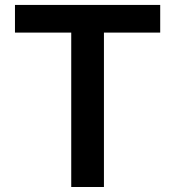

<svg xmlns="http://www.w3.org/2000/svg" viewBox="-20 -747 700 767"><path d="M39.8 -616.8V-727.3H620V-616.8H395.2V0H264.6V-616.8Z"/></svg>

Font: InterMG SemiBold
Style: Regular
Weight: 600
Designer: Rasmus Andersson
Foundry: rsms
Version: Version 3.019;December 26, 2023;FontCreator 15.0.0.2955 64-b